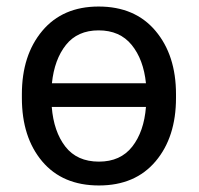

<svg xmlns="http://www.w3.org/2000/svg" viewBox="-20 -558 608 588"><path d="M283 10Q171.5 10 109.2 -63.8Q47 -137.5 47 -258V-269.5Q47 -389 109.5 -463.5Q172 -538 282 -538Q393.5 -538 456.2 -463.5Q519 -389 519 -269.5V-258Q519 -138 456.5 -64Q394 10 283 10ZM427 -303Q419.5 -376 383.2 -420.5Q347 -465 282 -465Q217.5 -465 182 -420.5Q146.5 -376 139 -303ZM283 -63Q349 -63 385 -109Q421 -155 427 -230.5H138.5Q144.5 -155 180.2 -109Q216 -63 283 -63Z"/></svg>

Font: Roberto Sans
Style: Regular
Weight: 400
Designer: Google (font) & Cristiano Sobral (main changes)
Version: Version 1.500; ttfautohint (v1.8.4.7-5d5b-dirty)